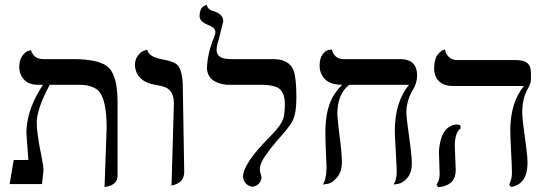

<svg xmlns="http://www.w3.org/2000/svg" viewBox="-20 -766 2271 799"><path d="M415 12.2 423.8 -233.9Q423.8 -355.5 388.2 -389.6Q362.8 -412.6 312 -413.1H187Q133.8 -314.9 132.8 -255.9Q132.8 -210.9 153.8 -108.9Q160.6 -74.2 161.1 -58.1L154.8 0H20L37.1 -100.1H98.1Q97.2 -117.2 93.3 -164.6Q89.8 -206.5 89.8 -211.9Q89.8 -301.3 147.5 -395Q152.8 -403.3 158.7 -413.1H137.2Q85.4 -413.1 66.4 -455.6Q60.1 -470.7 60.1 -486.8Q60.1 -514.6 72 -532.2Q84 -549.8 96.7 -553.7L108.9 -557.1Q120.1 -521 158.2 -520H284.2Q397.5 -520 433.6 -483.4Q468.8 -446.3 469.2 -344.2V-33.2Q469.2 -14.2 455.6 -3.2Q441.9 7.8 428.7 9.8Z M693.8 5.9 703.6 -335.9Q703.6 -387.7 668 -402.8Q652.3 -409.2 625.5 -413.1Q565.9 -422.9 547.4 -466.3Q542 -480 541.5 -494.1Q541.5 -519 554 -534.9Q566.4 -550.8 579.6 -555.2L592.8 -559.1Q598.6 -529.8 652.8 -519.5L654.8 -519Q704.6 -510.7 719.2 -494.6Q740.2 -470.2 740.7 -405.8L746.6 -50.8Q746.6 -6.8 700.7 4.4Q700.7 4.4 693.8 5.9Z M881.3 -558.1Q881.3 -523.9 928.2 -520.5Q936.5 -520 946.3 -520H1116.2Q1183.6 -520 1201.7 -472.7Q1213.4 -440.9 1213.4 -360.8Q1213.4 -291.5 1196.3 -260.3Q1182.6 -235.8 1134.3 -182.1Q1071.8 -109.4 1063.5 -77.1Q1061.5 -68.4 1061.5 -61Q1061.5 -52.7 1065.4 -40Q1068.4 -29.8 1068.4 -24.9Q1061.5 7.3 1029.3 11.2Q995.6 3.9 991.2 -29.8Q991.2 -85 1104 -197.8L1105 -198.7L1106 -199.7L1107.4 -201.2Q1151.4 -246.1 1159.7 -274.9Q1165 -295.9 1165.5 -332Q1165.5 -385.7 1135.3 -401.4Q1112.8 -412.6 1072.3 -413.1H924.3Q846.7 -420.9 841.3 -479Q841.8 -533.7 865.2 -597.2Q876 -619.1 876.5 -632.8Q876.5 -650.9 844.7 -662.6L844.2 -663.1Q811.5 -675.8 810.5 -698.2Q810.5 -711.4 813.5 -720.7Q816.4 -730 820.8 -734.4Q825.2 -738.8 829.8 -741.5Q834.5 -744.1 837.4 -745.1L840.3 -746.1Q843.3 -726.1 870.1 -719.2Q908.2 -707 909.2 -678.2L890.6 -602.5Q881.8 -576.7 881.3 -558.1Z M1670.9 -298.8Q1670.9 -277.8 1687.5 -159.7Q1693.8 -111.3 1693.8 -85Q1693.8 -46.9 1674.8 -25.4Q1655.8 -3.9 1636.7 -1L1617.7 2Q1630.4 -17.6 1630.9 -48.8Q1630.9 -69.8 1627 -136Q1623 -202.1 1623 -223.1Q1623.5 -341.3 1682.1 -413.1H1433.1Q1384.8 -375.5 1383.8 -293.9Q1383.8 -272 1397.9 -161.1Q1402.8 -119.1 1402.8 -92.8Q1402.8 -51.8 1382.8 -27.8Q1362.8 -3.9 1343.3 -1L1323.7 2Q1338.4 -21.5 1338.9 -67.9Q1338.9 -80.6 1336.9 -118.7Q1334 -181.6 1334 -214.8Q1334 -321.8 1375.5 -379.9Q1388.2 -397.5 1403.8 -413.1Q1330.6 -413.1 1313.5 -467.8Q1309.6 -480.5 1310.1 -494.1Q1310.1 -522.9 1322.5 -539.6Q1335 -556.2 1348.1 -558.1L1360.8 -560.1Q1371.1 -521 1408.7 -520H1648.9Q1714.8 -518.1 1715.8 -454.1Q1715.8 -418.5 1695.3 -387.2Q1671.9 -345.2 1670.9 -298.8Z M1872.6 -159.2Q1872.6 -149.9 1874.5 -108.4Q1876.5 -67.9 1876.5 -58.1Q1876.5 -2.4 1822.3 10.3Q1813 12.2 1803.2 13.2L1796.4 2Q1809.1 -13.2 1809.6 -41Q1809.6 -49.8 1808.1 -88.4Q1806.6 -128.4 1806.6 -138.2Q1814.5 -241.7 1879.4 -248Q1890.1 -247.6 1896.5 -244.1V-231Q1873 -215.3 1872.6 -159.2ZM2153.3 -295.9Q2153.3 -270 2168.9 -160.2Q2175.3 -113.8 2175.3 -85Q2173.8 1 2106.4 12.2L2098.6 2Q2110.8 -19 2110.4 -48.8Q2110.4 -69.8 2106.9 -136Q2103.5 -202.1 2103.5 -223.1Q2104 -340.8 2160.6 -408.2H1865.2Q1807.1 -408.2 1791 -453.1Q1786.6 -465.8 1786.6 -479Q1786.6 -500 1791 -516.1Q1795.4 -532.2 1802.5 -540Q1809.6 -547.9 1815.9 -553Q1822.3 -558.1 1827.1 -559.1L1831.5 -560.1Q1838.9 -526.9 1867.2 -518.1Q1874 -516.1 1880.4 -516.1H2126.5Q2178.7 -516.1 2187 -483.4Q2189.5 -472.7 2189.5 -458V-434.1Q2189.5 -419.4 2174.3 -392.6Q2153.3 -354.5 2153.3 -295.9Z"/></svg>

Font: Linux Libertine Display O
Style: Regular
Weight: 400
Designer: Philipp H. Poll
Foundry: Philipp H. Poll
Version: Version 5.0.9